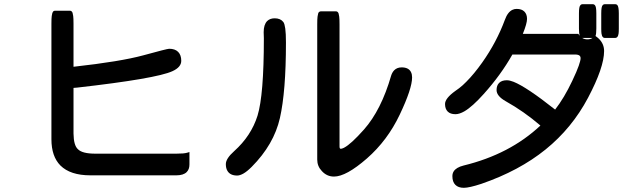

<svg xmlns="http://www.w3.org/2000/svg" viewBox="-20 -813 3040 917"><path d="M225.6 -699.2Q225.6 -726.1 227.1 -736.3Q228.5 -746.6 230 -751Q232.9 -759.3 238.8 -761.2Q240.7 -761.7 242.2 -761.7H314.5Q318.8 -761.7 322 -758.8Q325.2 -755.9 326.7 -751.2Q328.1 -746.6 329.6 -736.3Q331.1 -726.1 331.1 -699.2V-494.1Q555.2 -519 664.6 -548.8Q778.3 -580.1 788.1 -580.1Q815.9 -580.1 830.8 -565.2Q845.7 -550.3 845.7 -522.5Q845.7 -492.2 803.7 -473.1Q726.6 -437.5 347.7 -394.5L335.9 -393.6L331.1 -393.1V-174.8Q332 -117.7 352.5 -100.1Q373 -79.1 435.5 -79.1H822.3Q858.9 -79.1 873.5 -83.5L884.8 -86.9V-27.3Q884.8 -4.4 871.6 8.8Q856 24.4 822.3 24.4H416Q414.1 24.4 411.6 24.4Q315.9 24.4 268.6 -22.5Q225.6 -65.9 225.6 -147.9Q225.6 -152.8 225.6 -158.2Z M1292 -725.6Q1319.8 -725.6 1333.5 -707.5Q1339.4 -699.2 1342.5 -676.3Q1345.7 -653.3 1345.7 -609.4Q1345.7 -376 1316.9 -249.3Q1288.1 -122.6 1182.1 -16.1Q1159.7 6.3 1142.6 15.9Q1125.5 25.4 1112.8 25.4Q1079.6 25.4 1066.4 3.4Q1058.6 -9.3 1058.6 -29.3Q1058.6 -55.7 1098.6 -91.3Q1179.7 -164.1 1210 -260.7Q1240.2 -358.9 1240.2 -629.9L1239.3 -659.2Q1239.3 -695.3 1255.9 -712.4Q1269.5 -725.6 1292 -725.6ZM1604 -103.5Q1605 -102.5 1606.7 -102.5Q1608.4 -102.5 1609.1 -102.5Q1609.9 -102.5 1610.8 -102.8Q1611.8 -103 1613 -103.5Q1614.3 -104 1615.5 -104.2Q1616.7 -104.5 1618.2 -105.2Q1619.6 -106 1621.1 -106.4Q1622.6 -106.9 1624 -107.9Q1656.7 -125 1718.3 -194.3Q1800.8 -287.6 1848.1 -451.7Q1853 -467.3 1862.8 -477.5Q1876.5 -491.2 1898.4 -491.2Q1931.6 -491.2 1942.9 -468.8Q1948.2 -458 1948.2 -443.4Q1948.2 -389.6 1889.2 -265.6Q1830.6 -142.1 1732.4 -56.2Q1633.3 30.3 1575.2 30.3Q1541 30.3 1517.1 3.9Q1495.1 -19 1495.1 -50.8V-696.3Q1495.1 -723.1 1496.6 -733.4Q1498 -743.7 1499.5 -748.3Q1501 -752.9 1502.9 -754.9Q1507.3 -758.8 1511.7 -758.8H1585Q1589.4 -758.8 1592.5 -755.9Q1595.7 -752.9 1597.2 -748.3Q1598.6 -743.7 1600.1 -733.4Q1601.6 -723.1 1601.6 -696.3V-113.3Q1601.6 -106 1604 -103.5Z M2749 -642.1Q2745.1 -652.3 2745.1 -676.8V-749Q2745.1 -765.6 2746.8 -775.4Q2748.5 -785.2 2752.7 -789.1Q2756.8 -793 2761.7 -793H2811.5Q2816.4 -793 2820.6 -789.1Q2824.7 -785.2 2826.4 -775.4Q2828.1 -765.6 2828.1 -749V-676.8Q2828.1 -650.9 2824.2 -641.1Q2835.4 -632.8 2840.8 -627.4Q2865.2 -603 2865.2 -569.3Q2865.2 -491.2 2788.6 -346.2Q2711.9 -201.2 2585.7 -99.1Q2459.5 2.9 2279.3 64.9Q2221.2 84 2195.3 84Q2168.9 84 2154.8 69.8Q2140.6 55.7 2140.6 28.3Q2140.6 3.4 2164.1 -10.7Q2176.3 -18.1 2194.3 -22.5Q2415 -76.2 2561 -213.4Q2481.9 -281.2 2396 -329.1Q2351.6 -354 2351.6 -382.8Q2351.6 -404.8 2363.8 -417Q2376.5 -429.7 2400.4 -429.7Q2414.1 -429.7 2432.6 -422.4Q2495.1 -397.5 2631.3 -289.6Q2674.8 -345.7 2712.9 -426.3Q2735.4 -473.6 2744.1 -499Q2752.9 -524.4 2752.9 -534.2Q2752.9 -540 2751.5 -542.5Q2750 -544.9 2749 -546.4Q2742.7 -552.7 2725.6 -552.7H2427.2Q2372.6 -455.6 2290 -363.8Q2236.3 -303.7 2197.8 -281.2Q2173.8 -267.6 2155.3 -267.6Q2130.9 -267.6 2118.2 -280.3Q2105.5 -293 2105.5 -316.4Q2105.5 -343.3 2154.3 -378.4Q2166 -386.2 2173.3 -392.1Q2189.5 -404.3 2207.5 -422.9Q2244.1 -459.5 2283.2 -514.6Q2351.6 -611.3 2391.1 -717.8Q2404.8 -756.3 2428.7 -766.6Q2437.5 -770.5 2447.3 -770.5Q2471.7 -770.5 2484.4 -757.8Q2497.1 -745.1 2497.1 -722.9Q2497.1 -700.7 2477.1 -651.4H2741.7Q2746.6 -644.5 2749 -642.1ZM2851.6 -749Q2851.6 -765.6 2853.3 -775.4Q2855 -785.2 2859.1 -789.1Q2863.3 -793 2868.2 -793H2918.9Q2923.8 -793 2928.2 -789.1Q2935.5 -781.2 2935.5 -749V-676.8Q2935.5 -659.7 2934.3 -652.3Q2933.1 -645 2931.6 -641.6Q2930.2 -638.2 2928.2 -636.2Q2923.8 -631.8 2918.9 -631.8H2868.2Q2863.3 -631.8 2860.1 -635Q2856.9 -638.2 2855.5 -641.6Q2854 -645 2852.8 -652.3Q2851.6 -659.7 2851.6 -676.8ZM2760.7 -631.8Q2771.5 -625 2785.6 -625Q2799.8 -625 2810.1 -631.8H2761.7Q2761.2 -631.8 2760.7 -631.8Z"/></svg>

Font: YuPearl-SemiBold
Style: SemiBold
Weight: 600
Designer: Max Yao
Foundry: Max-Everyday
Version: Version 1.011; ttfautohint (v1.8.3)